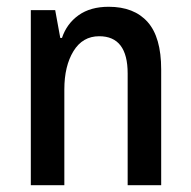

<svg xmlns="http://www.w3.org/2000/svg" viewBox="-20 -547 563 567"><path d="M71 0V-517H143L158 -435H163Q177 -477 212 -502Q247 -527 301 -527Q376 -527 416 -482Q456 -437 456 -342V0H357V-330Q357 -440 273 -440Q224 -440 197 -396Q170 -352 170 -283V0Z"/></svg>

Font: Noto Sans Thai UI Cond Med
Style: Regular
Weight: 500
Width: 3
Designer: Monotype Design Team
Foundry: Monotype Imaging Inc.
Version: Version 2.000; ttfautohint (v1.8.4.7-5d5b)